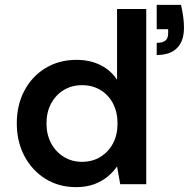

<svg xmlns="http://www.w3.org/2000/svg" viewBox="-20 -757 786 789"><path d="M292 12Q222 12 167 -22Q112 -56 80.5 -115.5Q49 -175 49 -250Q49 -326 80.5 -385Q112 -444 167.5 -477.5Q223 -511 294 -511Q350 -511 393 -489.5Q436 -468 461 -429V-720H581V0H474L461 -73Q446 -51 422.5 -31.5Q399 -12 367 0Q335 12 292 12ZM317 -92Q360 -92 393 -112.5Q426 -133 444.5 -168Q463 -203 463 -250Q463 -296 444.5 -331.5Q426 -367 393 -387Q360 -407 317 -407Q275 -407 242 -387Q209 -367 190 -331.5Q171 -296 171 -250Q171 -204 190 -168.5Q209 -133 242 -112.5Q275 -92 317 -92ZM624 -531V-581Q649 -581 660 -590.5Q671 -600 671 -619V-637H624V-737H724Q730 -709 733 -687.5Q736 -666 736 -643Q736 -588 707.5 -559.5Q679 -531 624 -531Z"/></svg>

Font: DM Sans 20pt SemiBold
Style: Regular
Weight: 600
Version: Version 4.004;gftools[0.9.30]